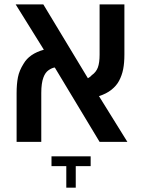

<svg xmlns="http://www.w3.org/2000/svg" viewBox="-20 -651 658 881"><path d="M56.2 0V-224.1Q56.2 -265.1 62.3 -296.4Q68.4 -327.6 88.4 -358.9Q114.7 -404.3 181.2 -422.9L51.8 -630.9H178.7L383.3 -292Q394 -297.4 401.4 -306.2Q420.9 -319.8 429 -341.3Q437 -362.8 437 -400.4V-630.9H550.8V-400.9Q550.8 -362.3 545.2 -333.7Q539.6 -305.2 526.4 -280.3Q514.6 -257.8 491.5 -239.3Q468.3 -220.7 434.1 -210L564.5 0H437L231.4 -341.3Q218.8 -339.8 203.1 -329.1Q187.5 -318.4 179.2 -295.4Q169.4 -269.5 169.4 -224.6V0ZM284.2 210V111.3H216.3V66.4H396V111.3H327.6V210Z"/></svg>

Font: Open Sans SemiBold
Style: Regular
Weight: 600
Designer: Monotype Design Team
Foundry: Monotype Imaging Inc.
Version: Version 3.003; ttfautohint (v1.8.4)